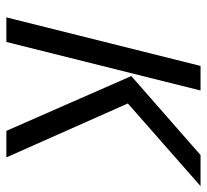

<svg xmlns="http://www.w3.org/2000/svg" viewBox="-44 -622 665 618"><g transform="rotate(90 289.0 -312.5)"><path d="M400.7 0 224.3 -402.1 478.5 -625H578.5L312.5 -391L486.1 0ZM35.4 0 191.7 -625H270.8L114.6 0Z"/></g></svg>

Font: Afacad
Style: Italic
Weight: 400
Italic angle: -14°
Designer: Kristian Moeller
Foundry: Dicotype
Version: Version 1.000